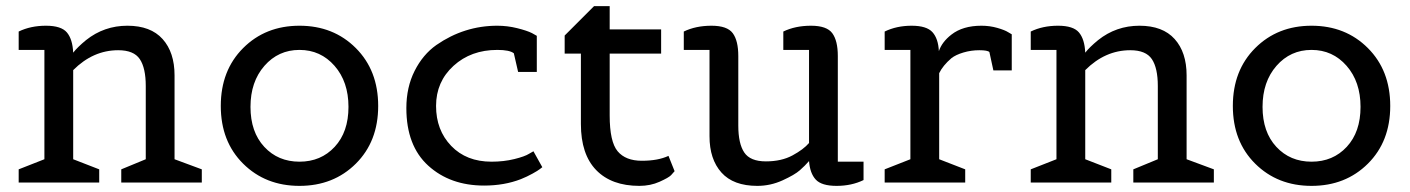

<svg xmlns="http://www.w3.org/2000/svg" viewBox="-20 -596 4606 627"><path d="M639 0H376V-43L456 -76V-315Q456 -374 436.5 -403Q417 -432 366 -432Q284 -432 219 -367V-76L304 -43V0H41V-43L125 -76V-433H41V-493Q80 -512 130 -512Q180 -512 198.5 -490Q217 -468 219 -424Q233 -442 261 -465Q320 -512 396 -512Q472 -512 511 -468.5Q550 -425 550 -350V-76L639 -43Z M1142 -61.5Q1069 11 958 11Q847 11 774 -61.5Q701 -134 701 -250Q701 -366 774 -439Q847 -512 958 -512Q1069 -512 1142 -439Q1215 -366 1215 -250Q1215 -134 1142 -61.5ZM843 -116.5Q888 -68 958 -68Q1028 -68 1073 -116.5Q1118 -165 1118 -247Q1118 -329 1072.5 -381Q1027 -433 958 -433Q889 -433 843.5 -381Q798 -329 798 -247Q798 -165 843 -116.5Z M1561 10Q1450 10 1378.5 -55Q1307 -120 1307 -243Q1307 -311 1334 -364.5Q1361 -418 1405 -449Q1496 -512 1604 -512Q1637 -512 1669 -504Q1701 -496 1717 -488L1733 -479V-361H1672L1658 -422Q1644 -433 1604 -433Q1518 -433 1461 -381Q1404 -329 1404 -250Q1404 -171 1453.5 -119.5Q1503 -68 1585 -68Q1625 -68 1659.5 -76.5Q1694 -85 1708 -94L1722 -102L1751 -50Q1748 -48 1742.5 -43.5Q1737 -39 1719 -29Q1701 -19 1681 -11Q1627 10 1561 10Z M2163 -87 2183 -37Q2179 -32 2171.5 -24Q2164 -16 2134 -2.5Q2104 11 2068 11Q1977 11 1927 -40.5Q1877 -92 1877 -191V-421H1824V-480L1920 -576H1971V-500H2139V-421H1971V-219Q1971 -133 1997 -102Q2023 -71 2076 -71Q2129 -71 2163 -87Z M2800 -68V-8Q2761 11 2712 11Q2663 11 2644 -9.5Q2625 -30 2622 -70Q2609 -55 2592 -40Q2575 -25 2535.5 -7Q2496 11 2453 11Q2375 11 2336 -32.5Q2297 -76 2297 -151V-433H2213V-493Q2252 -512 2303.5 -512Q2355 -512 2373 -487.5Q2391 -463 2391 -413V-186Q2391 -127 2410.5 -98Q2430 -69 2481 -69Q2532 -69 2568 -88.5Q2604 -108 2622 -129V-433H2538V-493Q2577 -512 2628.5 -512Q2680 -512 2698 -487.5Q2716 -463 2716 -413V-68Z M3132 0H2869V-43L2953 -76V-433H2869V-493Q2908 -512 2957 -512Q3006 -512 3025 -491Q3044 -470 3046 -429Q3056 -459 3087 -483Q3124 -512 3185 -512Q3212 -512 3236.5 -505Q3261 -498 3272 -491L3284 -484V-366H3224L3211 -426Q3205 -432 3178 -432Q3151 -432 3126 -424.5Q3101 -417 3087 -406Q3059 -382 3047 -357V-76L3132 -43Z M3944 0H3681V-43L3761 -76V-315Q3761 -374 3741.5 -403Q3722 -432 3671 -432Q3589 -432 3524 -367V-76L3609 -43V0H3346V-43L3430 -76V-433H3346V-493Q3385 -512 3435 -512Q3485 -512 3503.5 -490Q3522 -468 3524 -424Q3538 -442 3566 -465Q3625 -512 3701 -512Q3777 -512 3816 -468.5Q3855 -425 3855 -350V-76L3944 -43Z M4447 -61.5Q4374 11 4263 11Q4152 11 4079 -61.5Q4006 -134 4006 -250Q4006 -366 4079 -439Q4152 -512 4263 -512Q4374 -512 4447 -439Q4520 -366 4520 -250Q4520 -134 4447 -61.5ZM4148 -116.5Q4193 -68 4263 -68Q4333 -68 4378 -116.5Q4423 -165 4423 -247Q4423 -329 4377.5 -381Q4332 -433 4263 -433Q4194 -433 4148.5 -381Q4103 -329 4103 -247Q4103 -165 4148 -116.5Z"/></svg>

Font: Belgrano
Style: Regular
Weight: 400
Designer: Daniel Hernandez
Foundry: Daniel Hernndez
Version: Version 1.003